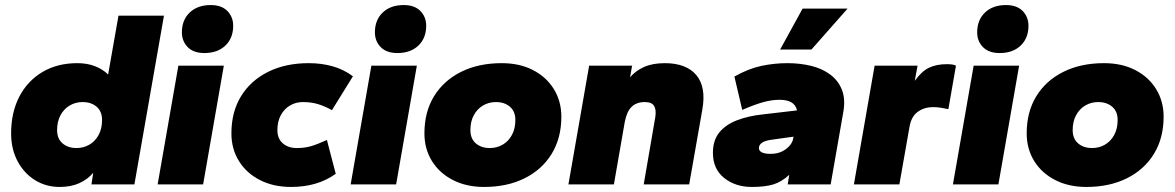

<svg xmlns="http://www.w3.org/2000/svg" viewBox="-20 -730 4650 760"><path d="M216 10Q162 10 118.5 -17Q75 -44 49.5 -92Q24 -140 24 -202Q24 -285 56.5 -347.5Q89 -410 148 -445Q207 -480 286 -480Q325 -480 356 -468Q387 -456 408 -435L449 -668H629L512 0H342L349 -46Q327 -20 294 -5Q261 10 216 10ZM283 -144Q311 -144 334 -157.5Q357 -171 370.5 -196Q384 -221 384 -255Q384 -289 362.5 -307.5Q341 -326 307 -326Q279 -326 256 -312.5Q233 -299 219.5 -274Q206 -249 206 -215Q206 -181 227.5 -162.5Q249 -144 283 -144Z M604 0 686 -470H866L784 0ZM789 -520Q746 -520 723 -543.5Q700 -567 700 -602Q700 -651 731 -680.5Q762 -710 814 -710Q857 -710 880 -686.5Q903 -663 903 -628Q903 -579 872 -549.5Q841 -520 789 -520Z M1132 10Q1062 10 1008.5 -17.5Q955 -45 925.5 -93Q896 -141 896 -202Q896 -287 934 -349Q972 -411 1041 -445.5Q1110 -480 1202 -480Q1253 -480 1297 -467.5Q1341 -455 1377 -428L1294 -294Q1263 -311 1236.5 -318.5Q1210 -326 1179 -326Q1151 -326 1128 -312.5Q1105 -299 1091.5 -274Q1078 -249 1078 -215Q1078 -181 1099.5 -162.5Q1121 -144 1155 -144Q1186 -144 1211.5 -151.5Q1237 -159 1274 -176L1309 -42Q1271 -15 1227 -2.5Q1183 10 1132 10Z M1368 0 1450 -470H1630L1548 0ZM1553 -520Q1510 -520 1487 -543.5Q1464 -567 1464 -602Q1464 -651 1495 -680.5Q1526 -710 1578 -710Q1621 -710 1644 -686.5Q1667 -663 1667 -628Q1667 -579 1636 -549.5Q1605 -520 1553 -520Z M1896 10Q1826 10 1772.5 -17.5Q1719 -45 1689.5 -93Q1660 -141 1660 -202Q1660 -287 1698 -349Q1736 -411 1805 -445.5Q1874 -480 1966 -480Q2037 -480 2090 -452.5Q2143 -425 2172.5 -377Q2202 -329 2202 -268Q2202 -184 2164 -121.5Q2126 -59 2057 -24.5Q1988 10 1896 10ZM1919 -144Q1947 -144 1970 -157.5Q1993 -171 2006.5 -196Q2020 -221 2020 -255Q2020 -289 1998.5 -307.5Q1977 -326 1943 -326Q1915 -326 1892 -312.5Q1869 -299 1855.5 -274Q1842 -249 1842 -215Q1842 -181 1863.5 -162.5Q1885 -144 1919 -144Z M2230 0 2312 -470H2482L2474 -424Q2496 -450 2529.5 -465Q2563 -480 2612 -480Q2654 -480 2685.5 -468Q2717 -456 2736.5 -432.5Q2756 -409 2762 -375Q2768 -341 2760 -296L2708 0H2528L2574 -267Q2576 -281 2575 -291.5Q2574 -302 2569.5 -310Q2565 -318 2556 -322Q2547 -326 2532 -326Q2500 -326 2480.5 -307.5Q2461 -289 2453 -247L2410 0Z M2956 10Q2891 10 2846.5 -25.5Q2802 -61 2802 -125Q2802 -175 2827.5 -206Q2853 -237 2897.5 -254Q2942 -271 2998 -277L3135 -293Q3132 -305 3126 -313Q3120 -321 3110.5 -326Q3101 -331 3089.5 -333Q3078 -335 3065 -335Q3036 -335 3002.5 -326Q2969 -317 2918 -295L2887 -427Q2942 -458 2993 -469Q3044 -480 3097 -480Q3148 -480 3192 -469Q3236 -458 3267.5 -434Q3299 -410 3313 -373.5Q3327 -337 3318 -286L3268 0H3098L3104 -38Q3074 -10 3041 0Q3008 10 2956 10ZM3030 -121Q3055 -121 3073.5 -129.5Q3092 -138 3104.5 -152Q3117 -166 3120 -182L3121 -189L3042 -178Q3008 -174 2996 -165Q2984 -156 2984 -144Q2984 -133 2995.5 -127Q3007 -121 3030 -121ZM3068 -534 3157 -696H3335L3192 -534Z M3360 0 3442 -470H3612L3601 -410Q3628 -448 3657.5 -462Q3687 -476 3728 -476Q3741 -476 3750 -474.5Q3759 -473 3764 -470L3734 -298Q3720 -301 3704.5 -303.5Q3689 -306 3673 -306Q3639 -306 3613 -287.5Q3587 -269 3580 -227L3540 0Z M3752 0 3834 -470H4014L3932 0ZM3937 -520Q3894 -520 3871 -543.5Q3848 -567 3848 -602Q3848 -651 3879 -680.5Q3910 -710 3962 -710Q4005 -710 4028 -686.5Q4051 -663 4051 -628Q4051 -579 4020 -549.5Q3989 -520 3937 -520Z M4280 10Q4210 10 4156.5 -17.5Q4103 -45 4073.5 -93Q4044 -141 4044 -202Q4044 -287 4082 -349Q4120 -411 4189 -445.5Q4258 -480 4350 -480Q4421 -480 4474 -452.5Q4527 -425 4556.5 -377Q4586 -329 4586 -268Q4586 -184 4548 -121.5Q4510 -59 4441 -24.5Q4372 10 4280 10ZM4303 -144Q4331 -144 4354 -157.5Q4377 -171 4390.5 -196Q4404 -221 4404 -255Q4404 -289 4382.5 -307.5Q4361 -326 4327 -326Q4299 -326 4276 -312.5Q4253 -299 4239.5 -274Q4226 -249 4226 -215Q4226 -181 4247.5 -162.5Q4269 -144 4303 -144Z"/></svg>

Font: Gantari Black
Style: Italic
Weight: 900
Italic angle: -10°
Version: Version 1.000